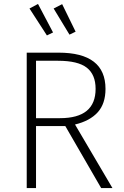

<svg xmlns="http://www.w3.org/2000/svg" viewBox="-20 -950 624 970"><path d="M310 -313H162V0H115V-684H276Q513 -684 513 -501Q513 -426 473.5 -382.5Q434 -339 359 -321L548 0H491ZM283 -353Q463 -353 463 -501Q463 -573 418.5 -608Q374 -643 273 -643H162V-353ZM248 -786 217 -771 129 -907 172 -930ZM362 -790 331 -775 251 -907 294 -929Z"/></svg>

Font: FiraGO ExtraLight
Style: Regular
Weight: 200
Designer: bBox Type
Foundry: bBox Type GmbH
Version: Version 1.001